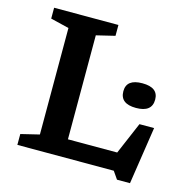

<svg xmlns="http://www.w3.org/2000/svg" viewBox="-109 -812 937 956"><g transform="rotate(15 359.5 -334.0)"><path d="M644.5 39H577.5L550.5 0H53.5V-56L148.5 -79V-628L53.5 -651V-707H385V-651L289.5 -628V-92H543.5L614 -257H689.5ZM576 -330.5Q494 -330.5 494 -395Q494 -457.5 576 -457.5Q658 -457.5 658 -395Q658 -330.5 576 -330.5Z"/></g></svg>

Font: Newsreader Caption Medium
Style: Regular
Weight: 500
Designer: Hugues Gentile
Foundry: Production Type
Version: Version 1.001